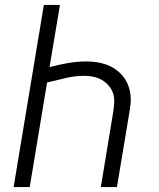

<svg xmlns="http://www.w3.org/2000/svg" viewBox="-20 -755 640 775"><path d="M35 0 157 -735H222L180 -484Q217 -494 254.5 -500.5Q292 -507 328 -507Q349 -507 370 -504Q391 -501 410 -494Q429 -487 445 -476Q461 -465 474 -450Q487 -435 495 -416.5Q503 -398 506 -377.5Q509 -357 507 -336Q505 -315 501 -294L452 0H387L437 -303Q440 -322 441 -341.5Q442 -361 436.5 -378Q431 -395 419 -409Q407 -423 391.5 -432Q376 -441 357.5 -445Q339 -449 320 -449Q320 -449 320 -449Q320 -449 320 -449Q283 -449 245.5 -440Q208 -431 170 -422L100 0Z"/></svg>

Font: Iosevka Curly LtExObl
Style: Regular
Weight: 300
Width: 7
Italic angle: -9°
Monospace: yes
Designer: Belleve Invis
Foundry: Belleve Invis
Version: Version 11.1.0; ttfautohint (v1.8.3)